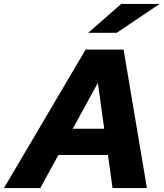

<svg xmlns="http://www.w3.org/2000/svg" viewBox="-74 -951 827 971"><path d="M-54 0 359 -700H551L669 0H495L472 -167H221L130 0ZM294 -300H453L421 -532ZM372 -785 539 -931H733L516 -785Z"/></svg>

Font: Red Hat Text
Style: Bold Italic
Weight: 700
Italic angle: -12°
Designer: Pentagram, MCKL
Foundry: Pentagram, MCKL
Version: Version 1.023; ttfautohint (v1.8.3)